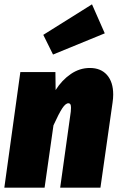

<svg xmlns="http://www.w3.org/2000/svg" viewBox="-23 -867 551 887"><path d="M500 -430Q500 -413 497 -393L441 0H255L304 -351Q305 -358 305 -369Q305 -381 302 -385.5Q299 -390 293 -390Q280 -390 264.5 -366.5Q249 -343 224 -288L183 0H-3L71 -534H233L234 -451Q263 -497 304 -525Q345 -553 392 -553Q443 -553 471.5 -520.5Q500 -488 500 -430ZM402 -847 461 -713 222 -615 177 -706Z"/></svg>

Font: Fira Sans Condensed Black
Style: Italic
Weight: 900
Width: 3
Italic angle: -8°
Designer: Carrois Corporate & Edenspiekermann AG
Foundry: Carrois Corporate GbR & Edenspiekermann AG
Version: Version 4.203